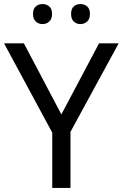

<svg xmlns="http://www.w3.org/2000/svg" viewBox="-20 -928 606 948"><path d="M283 -363 469 -714H566L328 -277V0H238V-273L0 -714H98ZM143 -859Q143 -885 157 -896.5Q171 -908 190 -908Q209 -908 223 -896.5Q237 -885 237 -859Q237 -834 223 -821.5Q209 -809 190 -809Q171 -809 157 -821.5Q143 -834 143 -859ZM331 -859Q331 -885 344.5 -896.5Q358 -908 377 -908Q396 -908 410 -896.5Q424 -885 424 -859Q424 -834 410 -821.5Q396 -809 377 -809Q358 -809 344.5 -821.5Q331 -834 331 -859Z"/></svg>

Font: Noto Sans Gurmukhi
Style: Regular
Weight: 400
Designer: Jelle Bosma - Monotype Design Team
Foundry: Monotype Imaging Inc.
Version: Version 2.003